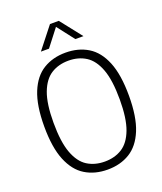

<svg xmlns="http://www.w3.org/2000/svg" viewBox="-169 -1053 989 1170"><g transform="rotate(-20 325.5 -468.0)"><path d="M325.5 9Q242.5 9 180.8 -28.8Q119 -66.5 84.8 -150Q50.5 -233.5 50.5 -370Q50.5 -506.5 84.8 -590Q119 -673.5 181 -711.2Q243 -749 325.5 -749Q408.5 -749 470.2 -711.2Q532 -673.5 566 -590Q600 -506.5 600 -370Q600 -233.5 565.8 -150Q531.5 -66.5 469.8 -28.8Q408 9 325.5 9ZM325.5 -43Q390 -43 438 -73.2Q486 -103.5 512.8 -174.5Q539.5 -245.5 539.5 -367.5Q539.5 -492.5 512.8 -564.2Q486 -636 438 -666.5Q390 -697 325.5 -697Q261 -697 213 -666.8Q165 -636.5 138.2 -565.8Q111.5 -495 111.5 -372.5Q111.5 -247.5 138.2 -175.5Q165 -103.5 213 -73.2Q261 -43 325.5 -43ZM187.5 -806 297 -945H354L463.5 -806H411L325.5 -916.5L240 -806Z"/></g></svg>

Font: Encode Sans SemiCondensed SemiCondensed Light
Style: Regular
Weight: 300
Width: 4
Designer: Multiple Designers
Foundry: Impallari Type
Version: Version 3.000; ttfautohint (v1.8.3) -l 8 -r 50 -G 200 -x 14 